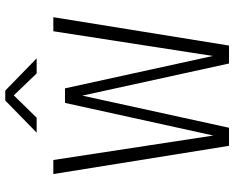

<svg xmlns="http://www.w3.org/2000/svg" viewBox="-104 -828 932 765"><g transform="rotate(-90 362.5 -446.0)"><path d="M163.5 0 51 -700H107L204.5 -62.5L334.5 -653.5H392.5L521.5 -64.5L620 -700H676L563 0H491.5L363.5 -584.5L235.5 0ZM216 -766.5 344 -891.5H383.5L512 -766.5H452L364.5 -857.5L275.5 -766.5Z"/></g></svg>

Font: Trispace SemiCondensed ExtraLight
Style: Regular
Weight: 200
Width: 4
Designer: Tyler Finck
Foundry: Etcetera Type Company
Version: Version 1.210; ttfautohint (v1.8.3)